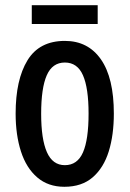

<svg xmlns="http://www.w3.org/2000/svg" viewBox="-20 -707 498 737"><path d="M417 -271Q417 -189 397.5 -126Q378 -63 336 -26.5Q294 10 227 10Q165 10 123 -26Q81 -62 60.5 -125.5Q40 -189 40 -271Q40 -401 85.5 -475.5Q131 -550 229 -550Q318 -550 367.5 -479Q417 -408 417 -271ZM138 -270Q138 -173 160 -123Q182 -73 229 -73Q277 -73 298.5 -122Q320 -171 320 -271Q320 -369 298.5 -418Q277 -467 229 -467Q181 -467 159.5 -418Q138 -369 138 -270ZM355 -687V-615H102V-687Z"/></svg>

Font: Noto Sans Thai ExtCond Med
Style: Regular
Weight: 500
Width: 2
Designer: Monotype Design Team
Foundry: Monotype Imaging Inc.
Version: Version 2.002; ttfautohint (v1.8.4.7-5d5b)